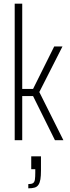

<svg xmlns="http://www.w3.org/2000/svg" viewBox="-20 -763 383 1045"><path d="M60 0V-743H101V-279H160L275 -510H320L194 -262L325 0H279L160 -240H101V0ZM134 262V239Q152 239 160 233.5Q168 228 170 214Q172 200 172 176V158H150V88H203V165Q203 194 200 212.5Q197 231 189.5 242.5Q182 254 168.5 258Q155 262 134 262Z"/></svg>

Font: Saira ExtraCondensed ExtraLight
Style: Regular
Weight: 250
Width: 2
Designer: Hector Gatti with collaboration of the Omnibus-Type team
Foundry: Omnibus-Type
Version: Version 1.101